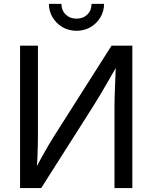

<svg xmlns="http://www.w3.org/2000/svg" viewBox="-20 -961 779 981"><path d="M656.2 0H564.9V-417.5Q564.9 -436.5 565.9 -470Q566.9 -503.4 568.8 -548.8Q570.8 -594.2 572.8 -649.4L587.4 -641.6Q554.7 -584.5 531 -543.2Q507.3 -502 489 -471.7Q470.7 -441.4 455.1 -416.5L190.4 0H82.5V-727.5H173.8V-273.4Q173.8 -253.4 173.3 -221.4Q172.9 -189.5 171.1 -152.3Q169.4 -115.2 166 -78.6L154.8 -84.5Q172.9 -121.1 191.2 -154.5Q209.5 -188 225.6 -215.1Q241.7 -242.2 252.4 -259.3L549.8 -727.5H656.2ZM371.1 -803.7Q331.5 -803.7 299.8 -822Q268.1 -840.3 249 -871.8Q230 -903.3 230 -941.4H293.9Q293.9 -908.2 315.7 -887Q337.4 -865.7 371.1 -865.7Q404.8 -865.7 426.3 -887Q447.8 -908.2 447.8 -941.4H511.7Q511.7 -903.3 492.9 -872.1Q474.1 -840.8 442.4 -822.3Q410.6 -803.7 371.1 -803.7Z"/></svg>

Font: Inter 20pt
Style: Regular
Weight: 400
Version: Version 4.001;git-66647c0bb